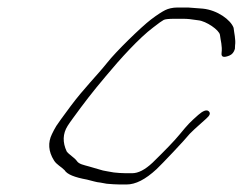

<svg xmlns="http://www.w3.org/2000/svg" viewBox="-20 -501 646 511"><path d="M480.7 -481H451.9C439.1 -481 427.5 -478 419.6 -474C411.6 -470 398.8 -462 381.7 -449C355.4 -429 287.8 -363 265.2 -334C238.2 -300 203.3 -266 167.6 -218C146.8 -190 134.5 -173 130 -166C125.6 -159 121.6 -151 118.2 -144C107.3 -122 108.5 -98 123.7 -74C130.3 -63 143.3 -57 151.9 -48C158.5 -37 178.5 -29 211.6 -23C225.1 -20 235.1 -16 247.5 -15L263.9 -12C276.3 -11 287.9 -10 299.1 -10H316.7C340.7 -10 366.7 -23 396.9 -51C410.8 -64 472.4 -129 485.1 -145C492.8 -153 499.8 -159 505.2 -164L528.6 -185C539 -194 540.9 -200 535.4 -205C529.9 -210 519.9 -206 507.5 -195C485 -175 481 -171 457.9 -143C444 -126 419.8 -101 386 -68C365.7 -49 347.8 -40 331.8 -40H314.2C303 -40 293 -41 282.9 -42L265.7 -45C258.1 -46 250.1 -48 240.9 -51L216.8 -58C202.8 -62 189.8 -64 184.2 -73C177.6 -82 164.1 -89 157.5 -98C146.3 -122 146.7 -145 160 -166C164 -172 167.9 -178 173.9 -186C204.5 -228 224.3 -254 261.4 -298C299.5 -344 350.4 -400 387.8 -428C401.8 -439 411.7 -446 415.7 -448C419.7 -450 428.9 -451 444.9 -451H464.9C482.5 -451 485.3 -450 507.6 -447C528.6 -445 563.8 -421 565.4 -408C567 -393 572.1 -379 569.7 -360C568.3 -349 575.3 -347 590.3 -353C597.8 -356 602.7 -362 605.2 -371L605.6 -380C608 -395 602.8 -415 601.7 -427C594.1 -448 558.9 -474 519.9 -478Z"/></svg>

Font: MewTooHand
Style: UltimateCondIta
Weight: 400
Designer: Mew Too, Robert Jablonski
Version: Version 0.77